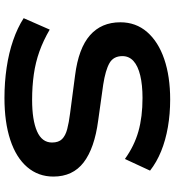

<svg xmlns="http://www.w3.org/2000/svg" viewBox="18 -772 765 840"><g transform="rotate(90 400.0 -352.5)"><path d="M409 10Q341 10 276.5 0.5Q212 -9 157 -28Q102 -47 60 -74L110 -188Q158 -160 205.5 -143Q253 -126 305.5 -118.5Q358 -111 417 -111Q506 -111 555 -132.5Q604 -154 604 -198Q604 -227 589 -242Q574 -257 545.5 -264.5Q517 -272 477 -277L310 -299Q192 -314 135 -364Q78 -414 78 -497Q78 -565 120.5 -614Q163 -663 239 -689Q315 -715 416 -715Q479 -715 536.5 -705Q594 -695 642 -675.5Q690 -656 727 -627L676 -517Q619 -558 555.5 -576Q492 -594 409 -594Q352 -594 310.5 -584Q269 -574 247.5 -554.5Q226 -535 226 -506Q226 -467 256.5 -449.5Q287 -432 351 -422L508 -400Q629 -384 691 -336.5Q753 -289 753 -204Q753 -138 711.5 -89.5Q670 -41 592.5 -15.5Q515 10 409 10Z"/></g></svg>

Font: Nunito Sans 10pt Expanded
Style: Bold
Weight: 700
Width: 7
Designer: Vernon Adams
Foundry: Vernon Adams
Version: Version 3.101;gftools[0.9.27]